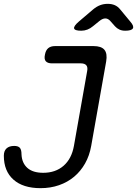

<svg xmlns="http://www.w3.org/2000/svg" viewBox="-23 -970 714 1000"><path d="M-3 -159Q-3 -184 11 -197Q25 -210 51 -210Q71 -210 80 -200.5Q89 -191 89 -166Q91 -121 119.5 -95.5Q148 -70 202 -70Q266 -70 308 -106.5Q350 -143 362 -210L431 -600Q435 -620 426.5 -630Q418 -640 398 -640H248Q225 -640 215.5 -651Q206 -662 211 -685Q215 -708 228 -719Q241 -730 264 -730H464Q505 -730 521 -710.5Q537 -691 530 -650L452 -210Q443 -159 420 -118.5Q397 -78 363 -49.5Q329 -21 284.5 -5.5Q240 10 188 10Q97 10 47 -34.5Q-3 -79 -3 -159ZM400 -810Q366 -810 363 -822Q360 -834 388 -858L462 -921Q480 -936 498.5 -943Q517 -950 538 -950Q559 -950 575 -943Q591 -936 603 -921L656 -857Q676 -834 669 -822Q662 -810 629 -810Q612 -810 599 -816Q586 -822 576 -833L552 -860Q540 -874 525.5 -874Q511 -874 494 -860L462 -834Q448 -822 432.5 -816Q417 -810 400 -810Z"/></svg>

Font: Maple Mono NL
Style: Italic
Weight: 400
Italic angle: -10°
Monospace: yes
Designer: subframe7536
Version: Version 7.000